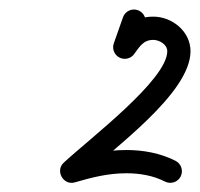

<svg xmlns="http://www.w3.org/2000/svg" viewBox="-20 -620 430 413"><path d="M276.5 -598.1C263.5 -602.7 249.2 -595.9 244.6 -582.9C238 -564.2 231.4 -545.5 224.8 -526.8C220.2 -513.8 227.1 -499.5 240.1 -494.9C253.1 -490.3 267.4 -497.1 272 -510.1C272 -510.1 272 -510.1 272 -510.1C278.6 -528.8 285.2 -547.5 291.8 -566.2C296.4 -579.2 289.5 -593.5 276.5 -598.1ZM268.3 -503.4C268.3 -503.4 268.3 -503.4 268.3 -503.4C279.9 -518.7 287.7 -534.2 309.7 -534.2C322.8 -534.2 339.8 -524.3 339.8 -509.9C339.8 -448.3 172.9 -322 117 -270C107.6 -261.3 107.4 -248.9 112.7 -239.6C118 -230.3 128.6 -224.1 140.9 -227.7C178.3 -238.5 212.3 -247.3 251.9 -247.3C280.4 -247.3 309.4 -242.5 334.9 -229.4C347.2 -223.2 362.3 -228 368.6 -240.3C374.8 -252.6 370 -267.7 357.7 -274C357.7 -274 357.7 -274 357.7 -274C325 -290.6 288.4 -297.3 251.9 -297.3C207.5 -297.3 169 -287.8 127.1 -275.7C114.8 -272.2 116.1 -257.2 122.8 -245.4C129.5 -233.5 141.7 -224.7 151 -233.4C221.6 -299.1 389.8 -418.7 389.8 -509.9C389.8 -552.3 350.5 -584.2 309.7 -584.2C269.5 -584.2 250.4 -562.6 228.5 -533.5C220.1 -522.5 222.3 -506.8 233.3 -498.5C244.3 -490.2 260 -492.4 268.3 -503.4Z"/></svg>

Font: FRB American Cursive Guidelines Arrows Semibold
Style: Italic
Weight: 600
Italic angle: -25°
Version: Version 2.0;Modular Font Editor K font №1